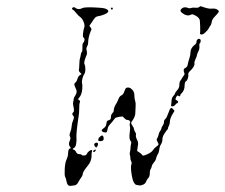

<svg xmlns="http://www.w3.org/2000/svg" viewBox="-20 -629 730 623"><path d="M284 -141Q289 -145 291 -143Q291 -141 289 -138.5Q287 -136 286 -136Q279 -136 284 -141ZM288 -164Q290 -166 294 -166Q298 -166 298 -161.5Q298 -157 295 -153L292 -150L288 -154Q283 -162 288 -164ZM304 -185Q313 -194 316 -184Q319 -171 306 -171Q301 -171 300 -171.5Q299 -172 299 -176Q299 -181 304 -185ZM390 -344Q400 -348 409 -338Q416 -331 416 -320Q416 -309 418.5 -301.5Q421 -294 420 -282.5Q419 -271 419 -261Q419 -251 408 -235Q404 -231 407 -225.5Q410 -220 412 -217.5Q414 -215 415 -209.5Q416 -204 419 -200Q422 -196 421 -190.5Q420 -185 424.5 -176Q429 -167 428 -160.5Q427 -154 426 -147L425 -139L433 -134Q441 -128 442 -125Q444 -122 459 -129Q472 -135 476 -141.5Q480 -148 486.5 -152.5Q493 -157 494 -159.5Q495 -162 491 -169L488 -176L491 -182Q494 -188 495 -193.5Q496 -199 500 -204.5Q504 -210 504 -213Q504 -216 508 -221.5Q512 -227 512 -233Q512 -239 516.5 -243Q521 -247 526 -261.5Q531 -276 534 -278Q537 -280 541.5 -275Q546 -270 546 -269Q546 -268 540 -259Q531 -244 531 -232Q531 -227 528 -221Q525 -215 525 -212.5Q525 -210 523.5 -209Q522 -208 514.5 -197Q507 -186 507 -177Q507 -168 502.5 -161Q498 -154 497 -144.5Q496 -135 492 -128.5Q488 -122 486.5 -115Q485 -108 479.5 -102Q474 -96 472.5 -89.5Q471 -83 468.5 -79.5Q466 -76 466 -66.5Q466 -57 462 -52.5Q458 -48 455 -42Q452 -31 439 -28Q436 -27 431.5 -27.5Q427 -28 423 -29Q419 -30 418 -32Q411 -38 407 -63.5Q403 -89 407 -98Q408 -102 405.5 -106Q403 -110 403 -116Q403 -122 401.5 -126Q400 -130 401.5 -135Q403 -140 403.5 -149.5Q404 -159 405.5 -163.5Q407 -168 404 -171Q398 -178 401 -199Q403 -215 401.5 -219.5Q400 -224 401 -228Q404 -233 401 -236.5Q398 -240 392 -240Q389 -240 384 -245L378 -251L367 -250Q355 -248 353 -245Q344 -233 334 -222Q330 -217 329 -210Q328 -202 325.5 -200Q323 -198 317 -200Q310 -202 310 -205.5Q310 -209 317 -213.5Q324 -218 325 -227Q326 -234 327.5 -236Q329 -238 334.5 -239.5Q340 -241 340 -249Q340 -257 344.5 -261.5Q349 -266 349 -269Q349 -281 358 -294Q361 -299 364.5 -308Q368 -317 374 -319.5Q380 -322 383.5 -332.5Q387 -343 390 -344ZM620 -500Q624 -505 629 -502Q632 -500 631 -494.5Q630 -489 628 -488Q626 -487 627 -479Q628 -471 623.5 -462Q619 -453 619 -450Q619 -447 614.5 -437.5Q610 -428 611 -424Q613 -414 596 -398Q590 -392 591 -387Q592 -382 589.5 -374.5Q587 -367 584 -366Q579 -363 579 -351Q579 -336 569 -326Q565 -323 565 -320Q565 -317 563 -316.5Q561 -316 559 -318Q555 -322 551 -312Q549 -308 549.5 -306.5Q550 -305 554 -303Q558 -301 558 -298.5Q558 -296 555 -294Q551 -293 550 -290.5Q549 -288 544 -285Q535 -282 535 -287Q536 -290 536.5 -301Q537 -312 542 -317Q547 -322 548 -326Q549 -330 555.5 -337Q562 -344 562 -353.5Q562 -363 565.5 -367.5Q569 -372 571 -376Q573 -380 576.5 -384Q580 -388 578 -392.5Q576 -397 576 -401.5Q576 -406 582 -409Q588 -412 589 -419Q590 -426 594 -438Q598 -450 598 -458Q598 -472 610 -482Q618 -488 617.5 -492.5Q617 -497 620 -500ZM340 -602Q341 -605 343.5 -604.5Q346 -604 346 -601Q346 -598 344 -598Q339 -598 340 -602ZM217 -605Q221 -607 225 -603Q235 -596 248 -603Q254 -606 284 -605Q314 -604 322 -601Q335 -596 330 -589Q323 -582 302 -577Q293 -576 289 -572Q285 -568 278 -557L270 -545L274 -540L277 -534L274 -527Q266 -507 266 -490Q266 -484 262.5 -478Q259 -472 261 -466Q264 -455 260 -448Q258 -444 255 -434Q252 -424 254.5 -419.5Q257 -415 257 -404Q257 -393 253 -388Q250 -384 247.5 -374.5Q245 -365 246 -359Q248 -355 247 -342Q246 -322 236 -311L233 -307L237 -304Q241 -301 239 -296.5Q237 -292 237 -276.5Q237 -261 235 -251Q227 -198 228 -183Q229 -173 227 -162Q225 -151 220 -149Q212 -145 220 -143Q224 -142 227 -135.5Q230 -129 236.5 -129Q243 -129 245 -126.5Q247 -124 253.5 -124.5Q260 -125 262 -130Q264 -135 269.5 -139Q275 -143 277.5 -142Q280 -141 278.5 -137.5Q277 -134 277 -127Q278 -106 263 -89Q248 -71 248 -62Q248 -59 242.5 -51.5Q237 -44 233 -36Q228 -27 218 -27Q215 -27 209.5 -26Q204 -25 200.5 -29Q197 -33 195.5 -42Q194 -51 191.5 -55Q189 -59 190 -80Q191 -101 196 -111.5Q201 -122 201 -133Q202 -147 207 -147Q212 -147 206 -155Q201 -161 207 -174Q210 -182 207 -186Q204 -190 208 -200Q212 -210 212.5 -219.5Q213 -229 217 -238Q222 -249 218 -253Q211 -259 218 -265Q222 -268 218 -285Q216 -293 217.5 -298Q219 -303 219 -307Q219 -311 223 -317Q232 -330 227 -339Q221 -352 221 -356Q221 -358 225 -361.5Q229 -365 231 -372Q233 -383 244 -388Q246 -388 240.5 -393Q235 -398 236 -402.5Q237 -407 237.5 -421.5Q238 -436 239.5 -440Q241 -444 242 -451Q243 -458 245.5 -460.5Q248 -463 247.5 -475Q247 -487 250 -490Q253 -493 254 -498.5Q255 -504 251.5 -506.5Q248 -509 249.5 -521Q251 -533 253 -539Q256 -546 251.5 -557.5Q247 -569 240 -574Q234 -578 227 -587Q220 -596 217 -597Q210 -601 217 -605ZM690 -592Q690 -588 674 -572Q668 -565 667 -557.5Q666 -550 662.5 -545.5Q659 -541 657 -536.5Q655 -532 646.5 -524Q638 -516 633 -517Q629 -518 629 -520Q630 -523 629.5 -544Q629 -565 627 -567Q623 -575 609 -581Q604 -584 599 -581Q586 -575 571 -587Q560 -595 572 -603Q579 -607 588 -604Q594 -601 599.5 -603Q605 -605 613.5 -604Q622 -603 626 -606Q630 -609 630.5 -609Q631 -609 644.5 -604.5Q658 -600 668 -601Q678 -602 684 -598.5Q690 -595 690 -592Z"/></svg>

Font: TT2020 Style D
Style: Italic
Weight: 400
Italic angle: -15°
Version: Version 0.2.000